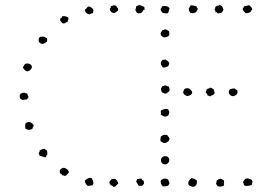

<svg xmlns="http://www.w3.org/2000/svg" viewBox="-20 -750 1109 779"><path d="M752.9 -728.5Q760.7 -728.5 764.6 -727.5Q768.6 -726.6 776.4 -724.6Q778.3 -719.7 780.8 -717.8Q783.2 -715.8 781.2 -710Q774.4 -699.2 773.9 -699.7Q773.4 -700.2 769.5 -698.2Q762.7 -695.3 759.8 -696.8Q756.8 -698.2 753.9 -696.3Q752 -698.2 751 -701.2Q750 -704.1 746.1 -705.1Q748 -708 746.6 -710.4Q745.1 -712.9 746.1 -715.8Q753.9 -726.6 752.9 -728.5ZM668 -716.8Q666 -711.9 665 -707Q664.1 -702.1 662.1 -697.3Q658.2 -695.3 651.9 -695.8Q645.5 -696.3 640.6 -697.3Q635.7 -702.1 633.8 -705.1Q631.8 -708 631.8 -711.9Q631.8 -714.8 634.8 -718.3Q637.7 -721.7 637.7 -724.6Q651.4 -726.6 653.3 -725.1Q655.3 -723.6 660.2 -723.6ZM451.2 -726.6Q453.1 -721.7 457 -717.8Q460.9 -713.9 458 -706.1Q453.1 -704.1 450.2 -700.7Q447.3 -697.3 442.4 -697.3Q436.5 -697.3 431.2 -701.7Q425.8 -706.1 425.8 -710.9Q424.8 -715.8 427.7 -717.3Q430.7 -718.8 429.7 -724.6Q434.6 -725.6 439 -727.5Q443.4 -729.5 451.2 -726.6ZM1003.9 -713.9Q1002 -709 999.5 -706.5Q997.1 -704.1 995.1 -700.2Q990.2 -699.2 986.3 -697.3Q982.4 -695.3 975.6 -697.3Q970.7 -703.1 968.3 -705.6Q965.8 -708 964.8 -712.9Q964.8 -715.8 967.3 -718.3Q969.7 -720.7 969.7 -724.6Q972.7 -725.6 975.6 -725.6Q978.5 -725.6 982.4 -726.6Q984.4 -727.5 986.3 -728.5Q988.3 -729.5 993.2 -727.5Q1002 -718.8 1002 -716.8Q1002 -714.8 1003.9 -713.9ZM565.4 -721.7Q567.4 -709 566.4 -709.5Q565.4 -710 563.5 -710.9Q558.6 -703.1 556.2 -700.7Q553.7 -698.2 551.8 -696.3Q547.9 -697.3 544.4 -696.3Q541 -695.3 537.1 -697.3Q535.2 -698.2 532.7 -702.6Q530.3 -707 529.3 -709Q529.3 -712.9 531.2 -715.8Q533.2 -718.8 531.2 -722.7Q542 -731.4 550.3 -728.5Q558.6 -725.6 565.4 -721.7ZM357.4 -697.3Q346.7 -694.3 346.2 -692.9Q345.7 -691.4 343.8 -691.4L333 -695.3Q329.1 -697.3 326.7 -702.1Q324.2 -707 324.2 -710Q331.1 -715.8 333.5 -719.7Q335.9 -723.6 340.8 -723.6Q343.8 -723.6 346.2 -722.2Q348.6 -720.7 351.6 -718.8Q359.4 -712.9 358.9 -707.5Q358.4 -702.1 357.4 -697.3ZM871.1 -730.5Q874 -728.5 877.4 -726.6Q880.9 -724.6 882.8 -721.7Q884.8 -714.8 886.2 -713.4Q887.7 -711.9 885.7 -709Q881.8 -698.2 876 -697.8Q870.1 -697.3 865.2 -695.3Q862.3 -696.3 860.8 -698.7Q859.4 -701.2 853.5 -700.2Q855.5 -705.1 853 -707Q850.6 -709 850.6 -710.9Q853.5 -719.7 854 -721.7Q854.5 -723.6 857.4 -724.6Q861.3 -727.5 865.2 -727.1Q869.1 -726.6 871.1 -730.5ZM256.8 -678.7Q258.8 -673.8 256.8 -670.9Q254.9 -668 254.9 -662.1Q249 -660.2 244.1 -656.7Q239.3 -653.3 232.4 -656.2Q229.5 -661.1 226.1 -664.1Q222.7 -667 224.6 -674.8Q226.6 -677.7 230 -678.7Q233.4 -679.7 232.4 -684.6Q243.2 -684.6 248 -683.1Q252.9 -681.6 256.8 -678.7ZM653.3 -630.9Q656.2 -628.9 660.2 -627Q664.1 -625 666 -623Q668 -610.4 666 -607.9Q664.1 -605.5 662.1 -601.6Q656.2 -601.6 651.4 -599.1Q646.5 -596.7 641.6 -599.6Q637.7 -601.6 634.8 -605Q631.8 -608.4 631.8 -613.3Q631.8 -618.2 634.3 -620.6Q636.7 -623 638.7 -627.9Q642.6 -627.9 645.5 -629.4Q648.4 -630.9 653.3 -630.9ZM170.9 -594.7Q171.9 -583 171.4 -582.5Q170.9 -582 168.9 -580.1Q157.2 -570.3 149.4 -572.3Q139.6 -575.2 138.2 -580.6Q136.7 -585.9 136.7 -589.8Q137.7 -592.8 138.7 -595.2Q139.6 -597.7 141.6 -600.6Q146.5 -599.6 150.4 -601.1Q154.3 -602.5 159.2 -600.6Q166 -597.7 170.9 -594.7ZM667 -493.2Q665 -489.3 664.6 -486.3Q664.1 -483.4 662.1 -481.4Q651.4 -476.6 647.5 -476.1Q643.6 -475.6 639.6 -477.5Q630.9 -489.3 632.8 -496.6Q634.8 -503.9 638.7 -505.9Q640.6 -507.8 644 -507.3Q647.5 -506.8 650.4 -508.8Q655.3 -505.9 660.2 -502.4Q665 -499 667 -493.2ZM83 -491.2Q97.7 -495.1 106.4 -486.3Q112.3 -478.5 107.4 -471.7Q102.5 -464.8 101.6 -464.8Q100.6 -464.8 99.6 -463.9Q90.8 -459 88.9 -460.9Q85.9 -460.9 79.6 -466.8Q73.2 -472.7 73.2 -476.6Q80.1 -490.2 83 -491.2ZM638.7 -400.4Q641.6 -400.4 646 -402.3Q650.4 -404.3 653.3 -403.3Q655.3 -401.4 659.7 -400.4Q664.1 -399.4 665 -398.4Q667 -392.6 668 -388.7Q668.9 -384.8 667 -379.9Q657.2 -372.1 654.8 -370.6Q652.3 -369.1 646.5 -371.1Q636.7 -375 636.7 -375.5Q636.7 -376 635.7 -377Q631.8 -390.6 634.3 -393.1Q636.7 -395.5 638.7 -400.4ZM942.4 -384.8Q944.3 -375 943.4 -372.6Q942.4 -370.1 940.4 -367.2Q937.5 -364.3 931.6 -361.3Q925.8 -358.4 918.9 -361.3Q918.9 -360.4 914.6 -364.3Q910.2 -368.2 909.2 -369.1Q907.2 -378.9 908.7 -380.4Q910.2 -381.8 911.1 -386.7Q919.9 -390.6 924.8 -390.6Q931.6 -392.6 934.1 -389.2Q936.5 -385.7 942.4 -384.8ZM722.7 -376Q724.6 -379.9 726.1 -384.3Q727.5 -388.7 731.4 -390.6Q736.3 -391.6 739.3 -392.1Q742.2 -392.6 747.1 -390.6Q750 -389.6 754.9 -384.3Q759.8 -378.9 759.8 -374Q759.8 -372.1 757.8 -369.1Q755.9 -366.2 752.9 -364.3Q747.1 -361.3 742.7 -360.8Q738.3 -360.4 737.3 -361.3Q735.4 -361.3 731 -364.3Q726.6 -367.2 725.6 -369.1ZM851.6 -373Q848.6 -370.1 844.7 -364.3Q839.8 -364.3 837.4 -362.3Q835 -360.4 832 -358.4Q831.1 -361.3 827.6 -361.3Q824.2 -361.3 822.3 -363.3Q821.3 -368.2 818.8 -370.1Q816.4 -372.1 814.5 -375Q816.4 -379.9 817.4 -383.8Q818.4 -387.7 822.3 -389.6Q824.2 -391.6 827.6 -391.1Q831.1 -390.6 832 -394.5Q837.9 -393.6 840.8 -391.1Q843.8 -388.7 847.7 -386.7Q847.7 -381.8 848.6 -379.9Q849.6 -377.9 851.6 -373ZM95.7 -355.5 88.9 -346.7Q77.1 -344.7 69.3 -344.7Q66.4 -348.6 60.5 -351.6Q60.5 -360.4 60.1 -360.8Q59.6 -361.3 59.6 -362.3Q63.5 -371.1 65.9 -371.1Q68.4 -371.1 70.3 -373Q79.1 -375 82 -372.6Q85 -370.1 89.8 -371.1Q93.8 -359.4 95.2 -358.4Q96.7 -357.4 95.7 -355.5ZM631.8 -285.2Q633.8 -290 632.8 -293.9Q631.8 -297.9 632.8 -301.8Q646.5 -307.6 650.4 -308.1Q654.3 -308.6 662.1 -306.6Q666 -297.9 666.5 -296.9Q667 -295.9 667 -294.9Q666 -285.2 662.1 -281.7Q658.2 -278.3 656.2 -278.3Q649.4 -275.4 643.6 -278.3Q637.7 -281.2 631.8 -285.2ZM111.3 -226.6Q97.7 -221.7 93.3 -223.6Q88.9 -225.6 84 -227.5Q82 -232.4 82 -238.8Q82 -245.1 84 -250Q87.9 -252 90.8 -253.9Q93.8 -255.9 97.7 -254.9Q103.5 -254.9 109.9 -250Q116.2 -245.1 116.2 -240.2Q116.2 -236.3 113.8 -233.9Q111.3 -231.4 111.3 -226.6ZM657.2 -203.1Q660.2 -199.2 663.1 -195.8Q666 -192.4 668 -188.5Q667 -180.7 664.1 -177.7Q653.3 -168 643.6 -169.9Q640.6 -170.9 638.7 -172.9Q636.7 -174.8 631.8 -176.8Q629.9 -182.6 630.9 -185.5Q631.8 -188.5 632.8 -196.3Q643.6 -204.1 648.9 -202.6Q654.3 -201.2 657.2 -203.1ZM170.9 -138.7Q171.9 -133.8 171.9 -130.4Q171.9 -127 171.9 -123Q168.9 -121.1 168 -117.2Q167 -113.3 164.1 -111.3Q150.4 -115.2 147.9 -116.2Q145.5 -117.2 141.6 -117.2Q139.6 -120.1 139.2 -123Q138.7 -126 136.7 -127.9Q137.7 -130.9 139.6 -132.8Q141.6 -134.8 140.6 -139.6Q149.4 -143.6 150.4 -144.5Q152.3 -144.5 155.3 -145.5Q158.2 -146.5 161.1 -146.5Q163.1 -143.6 166 -142.1Q168.9 -140.6 170.9 -138.7ZM648.4 -116.2Q657.2 -117.2 662.1 -112.3Q669.9 -103.5 665 -93.3Q660.2 -83 649.4 -83Q641.6 -83 636.2 -89.8Q630.9 -96.7 633.8 -106.4Q640.6 -116.2 648.4 -116.2ZM259.8 -50.8Q248 -36.1 243.2 -36.1Q241.2 -36.1 238.3 -38.1Q235.4 -40 231.4 -38.1Q231.4 -43 228.5 -43.9Q225.6 -44.9 223.6 -46.9Q223.6 -50.8 222.7 -53.7Q221.7 -56.6 223.6 -59.6Q223.6 -61.5 227.5 -64.5Q231.4 -67.4 233.4 -68.4Q241.2 -70.3 246.1 -66.9Q251 -63.5 255.9 -60.5ZM779.3 -16.6Q779.3 -2 775.4 1.5Q771.5 4.9 767.6 7.8Q756.8 7.8 756.8 6.8Q756.8 5.9 754.9 4.9Q748 3.9 747.6 2.4Q747.1 1 745.1 0Q743.2 -9.8 743.7 -9.8Q744.1 -9.8 744.1 -11.7Q750 -23.4 752.9 -23.4Q755.9 -23.4 755.9 -27.3Q769.5 -26.4 779.3 -16.6ZM889.6 2Q882.8 5.9 877.4 6.8Q872.1 7.8 863.3 5.9Q860.4 2.9 856.4 -4.9Q858.4 -7.8 858.4 -12.2Q858.4 -16.6 860.4 -18.6Q873 -27.3 878.4 -23.9Q883.8 -20.5 888.7 -17.6Q889.6 -9.8 888.7 -5.4Q887.7 -1 889.6 2ZM640.6 5.9Q635.7 1 633.3 -4.9Q630.9 -10.7 632.8 -19.5Q636.7 -21.5 638.7 -22.5Q640.6 -23.4 644.5 -25.4Q649.4 -25.4 654.3 -24.9Q659.2 -24.4 662.1 -21.5Q666 -9.8 667 -8.8Q668 -7.8 668 -6.8Q663.1 1 663.1 2Q663.1 2.9 661.1 3.9Q653.3 4.9 648.4 5.9Q643.6 6.8 640.6 5.9ZM355.5 2Q350.6 2.9 346.2 2.9Q341.8 2.9 336.9 4.9Q330.1 1 326.2 -8.8Q325.2 -11.7 324.7 -13.7Q324.2 -15.6 326.2 -19.5Q335.9 -26.4 341.3 -27.8Q346.7 -29.3 351.6 -27.3Q358.4 -16.6 358.9 -10.3Q359.4 -3.9 355.5 2ZM1001 1Q975.6 7.8 969.7 1Q968.8 -6.8 967.3 -7.8Q965.8 -8.8 965.8 -11.7Q971.7 -19.5 972.7 -21.5Q973.6 -23.4 975.6 -24.4Q984.4 -26.4 986.3 -26.4Q996.1 -22.5 999 -21.5Q1002 -20.5 1003.9 -14.6Q1004.9 -11.7 1003.4 -8.3Q1002 -4.9 1001 1ZM556.6 3.9Q546.9 4.9 543.5 3.4Q540 2 539.1 -2.9Q531.2 -12.7 533.2 -15.6Q535.2 -18.6 536.1 -23.4Q542 -23.4 545.9 -24.9Q549.8 -26.4 555.7 -24.4Q555.7 -19.5 558.6 -18.6Q561.5 -17.6 563.5 -15.6Q563.5 -6.8 564 -5.9Q564.5 -4.9 563.5 -3.9ZM460 -5.9Q451.2 3.9 448.2 6.3Q445.3 8.8 440.4 7.8Q437.5 5.9 435.5 3.9Q433.6 2 429.7 2Q427.7 -2 425.3 -4.9Q422.9 -7.8 424.8 -13.7Q432.6 -22.5 433.1 -23.4Q433.6 -24.4 435.5 -24.4Q438.5 -24.4 442.4 -24.4Q446.3 -24.4 448.2 -23.4Q455.1 -18.6 456.5 -14.2Q458 -9.8 460 -5.9Z"/></svg>

Font: Codystar
Style: Light
Weight: 300
Version: Version 1.000